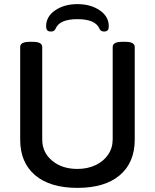

<svg xmlns="http://www.w3.org/2000/svg" viewBox="-20 -905 752 932"><path d="M78 -227V-677Q78 -702 124 -702H139Q185 -702 185 -677V-228Q185 -165 233 -125Q281 -85 356 -85Q405 -85 444 -103.5Q483 -122 505 -154.5Q527 -187 527 -228V-677Q527 -702 573 -702H588Q634 -702 634 -677V-227Q634 -116 561.5 -54.5Q489 7 356 7Q223 7 150.5 -54.5Q78 -116 78 -227ZM508 -778Q508 -764 502.5 -758Q497 -752 485 -752Q469 -752 463 -765Q444 -812 356 -812Q269 -812 250 -766Q246 -758 241 -755Q236 -752 227 -752Q215 -752 209.5 -758Q204 -764 204 -778Q204 -825 248 -855Q292 -885 356 -885Q420 -885 464 -855Q508 -825 508 -778Z"/></svg>

Font: Asap-Medium
Style: Regular
Weight: 500
Designer: Pablo Cosgaya
Foundry: Omnibus-Type
Version: Version 2.000; ttfautohint (v1.8)